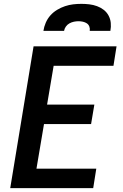

<svg xmlns="http://www.w3.org/2000/svg" viewBox="-20 -975 640 995"><path d="M33 0 154 -735H584L568 -634H258L224 -433H469L452 -332H208L169 -101H479L463 0ZM205 -815Q208 -836 217 -857Q226 -878 241 -895Q256 -912 276 -924Q296 -936 317 -943Q338 -950 359 -952.5Q380 -955 402 -955Q423 -955 443.5 -952.5Q464 -950 483 -943Q502 -936 517.5 -924Q533 -912 542.5 -894.5Q552 -877 554 -856.5Q556 -836 552 -815H445Q447 -827 443 -837.5Q439 -848 430 -854Q421 -860 409.5 -862.5Q398 -865 387 -865Q375 -865 363 -862.5Q351 -860 340 -854Q329 -848 321.5 -837.5Q314 -827 312 -815Z"/></svg>

Font: Iosevka Curly Extended Oblique
Style: Bold
Weight: 700
Width: 7
Italic angle: -9°
Monospace: yes
Designer: Belleve Invis
Foundry: Belleve Invis
Version: Version 11.1.0; ttfautohint (v1.8.3)